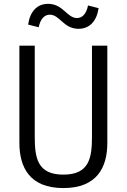

<svg xmlns="http://www.w3.org/2000/svg" viewBox="-20 -968 660 1000"><path d="M310 -58.5C174 -58.5 161 -147 161 -257V-730H81V-224C81 -96.5 134.5 11.5 310 11.5C485.5 11.5 539 -96.5 539 -224V-730H459V-257C459 -147 446 -58.5 310 -58.5ZM230.5 -948C174 -948 136.5 -909.5 126.5 -840L181.5 -826C190 -868 210.5 -891.5 239.5 -891.5C291.5 -891.5 310.5 -818 389 -818C445.5 -818 483.5 -856.5 493.5 -925.5L438.5 -939.5C430 -897.5 410 -874 381 -874C329 -874 309 -948 230.5 -948Z"/></svg>

Font: Monaspace Neon Light
Style: Regular
Weight: 300
Designer: Riley Cran & the Lettermatic Team
Foundry: Lettermatic
Version: Version 1.200 (Monaspace Neon)